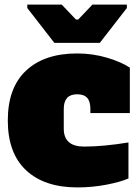

<svg xmlns="http://www.w3.org/2000/svg" viewBox="-20 -803 602 837"><path d="M14 -278Q14 -421 94 -495.5Q174 -570 316 -570Q385 -570 448 -551Q511 -532 546 -508V-310H374V-328Q374 -361 360 -376.5Q346 -392 316 -392Q258 -392 258 -328V-242Q258 -164 347 -164Q430 -164 540 -182V-25Q506 -10 444.5 2Q383 14 317 14Q174 14 94 -60.5Q14 -135 14 -278ZM217 -616 99 -768V-783H249L311 -718H321L383 -783H533V-768L415 -616Z"/></svg>

Font: Alfa Slab One
Style: Regular
Weight: 400
Designer: JM Sole
Foundry: JM Sole
Version: Version 2.000